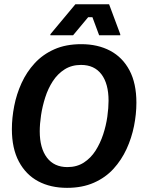

<svg xmlns="http://www.w3.org/2000/svg" viewBox="-20 -870 672 902"><path d="M295 12.5Q217.5 12.5 159.6 -18.3Q101.7 -49.2 68.8 -110.8Q35.8 -172.5 35.8 -263.3Q35.8 -315.8 46.7 -371.7Q57.5 -427.5 81.2 -479.6Q105 -531.7 142.9 -572.9Q180.8 -614.2 235 -638.3Q289.2 -662.5 361.7 -662.5Q439.2 -662.5 497.5 -631.7Q555.8 -600.8 588.3 -539.6Q620.8 -478.3 620.8 -387.5Q620.8 -334.2 609.6 -277.9Q598.3 -221.7 574.6 -170Q550.8 -118.3 513.3 -77.1Q475.8 -35.8 421.2 -11.7Q366.7 12.5 295 12.5ZM296.7 -85Q340.8 -85 373.8 -106.2Q406.7 -127.5 428.8 -162.1Q450.8 -196.7 464.6 -238.3Q478.3 -280 484.2 -321.7Q490 -363.3 490 -396.7Q490 -476.7 456.7 -520.8Q423.3 -565 360.8 -565Q316.7 -565 283.8 -544.2Q250.8 -523.3 228.3 -488.8Q205.8 -454.2 192.5 -412.5Q179.2 -370.8 172.9 -329.2Q166.7 -287.5 166.7 -253.3Q166.7 -174.2 200.4 -129.6Q234.2 -85 296.7 -85ZM216.7 -704.2V-709.2L334.2 -850H492.5L545 -709.2V-704.2H445.8L414.2 -789.2H394.2L323.3 -704.2Z"/></svg>

Font: Familjen Grotesk SemiBold
Style: Italic
Weight: 600
Italic angle: -9.46201°
Designer: Anders Wikstroem, Jonas Baeckman, Matilda Gysing, Kristian Moeller
Foundry: Familjen STHLM AB
Version: Version 2.002